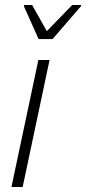

<svg xmlns="http://www.w3.org/2000/svg" viewBox="-20 -751 346 771"><path d="M26 0 134 -510H179L71 0ZM135 -594 76 -726 77 -731H109L168 -626L270 -731H306L305 -726L191 -594Z"/></svg>

Font: Saira SemiCondensed ExtraLight
Style: Italic
Weight: 250
Width: 4
Italic angle: -12°
Designer: Hector Gatti with collaboration of the Omnibus-Type team
Foundry: Omnibus-Type
Version: Version 1.101